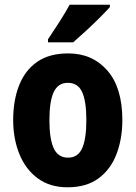

<svg xmlns="http://www.w3.org/2000/svg" viewBox="-20 -786 577 816"><path d="M500 -276Q500 -197 475.5 -132Q451 -67 399.5 -28.5Q348 10 267 10Q192 10 140.5 -28Q89 -66 62.5 -131Q36 -196 36 -276Q36 -360 61.5 -424Q87 -488 138.5 -523.5Q190 -559 270 -559Q373 -559 436.5 -486Q500 -413 500 -276ZM190 -275Q190 -195 208.5 -155.5Q227 -116 269 -116Q311 -116 329 -155.5Q347 -195 347 -276Q347 -356 329 -395Q311 -434 268 -434Q227 -434 208.5 -395Q190 -356 190 -275ZM447 -756Q431 -738 403.5 -710.5Q376 -683 345.5 -655Q315 -627 291 -606H184V-619Q209 -656 233.5 -694.5Q258 -733 276 -766H447Z"/></svg>

Font: Noto Sans Tamil Condensed ExtraBold
Style: Regular
Weight: 800
Width: 3
Designer: Jelle Bosma - Monotype Design Team
Foundry: Monotype Imaging Inc.
Version: Version 2.004; ttfautohint (v1.8.4.7-5d5b)